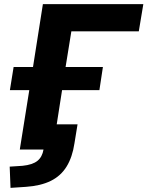

<svg xmlns="http://www.w3.org/2000/svg" viewBox="-20 -725 715 931"><path d="M31 186 27 83 89 79Q138 74 161.5 55Q185 36 191 0H76L122 -288H28L46 -400H140L188 -705H675L653 -573H326L298 -400H479L462 -288H281L255 -122H356L341 -30Q331 37 303 82.5Q275 128 226.5 152Q178 176 106 181Z"/></svg>

Font: Nunito Sans 10pt ExtraBold
Style: Italic
Weight: 800
Italic angle: -9°
Designer: Vernon Adams
Foundry: Vernon Adams
Version: Version 3.101;gftools[0.9.27]